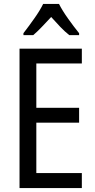

<svg xmlns="http://www.w3.org/2000/svg" viewBox="-20 -963 488 983"><path d="M399 0H80V-714H399V-638H166V-411H385V-335H166V-77H399ZM282 -943Q299 -909 329 -867Q359 -825 385 -793V-783H335Q312 -801 289 -825Q266 -849 242 -876Q217 -849 193.5 -824.5Q170 -800 150 -783H100V-793Q127 -828 156 -869Q185 -910 201 -943Z"/></svg>

Font: Noto Sans Thai Looped Condensed
Style: Regular
Weight: 400
Width: 3
Designer: Sasikarn Vongin, Ben Mitchell
Foundry: The Fontpad Ltd
Version: Version 1.001; ttfautohint (v1.8.4.7-5d5b)